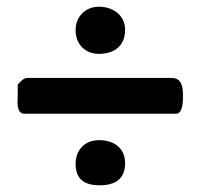

<svg xmlns="http://www.w3.org/2000/svg" viewBox="-20 -620 610 574"><path d="M206 -130C206 -83 234 -66 278 -66C323 -66 354 -84 354 -132C354 -178 320 -201 276 -201C234 -201 206 -172 206 -130ZM33 -333C33 -321 27 -280 53 -280H507C528 -280 527 -325 527 -333C527 -357 525 -387 493 -387H60C51 -387 37 -372 33 -367ZM206 -530C206 -488 234 -459 276 -459C322 -459 354 -483 354 -531C354 -574 318 -600 276 -600C235 -600 206 -570 206 -530Z"/></svg>

Font: Asimov Print
Style: C
Weight: 500
Designer: Google
Version: Version 2.000980: 2014